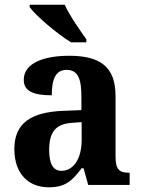

<svg xmlns="http://www.w3.org/2000/svg" viewBox="-20 -786 601 816"><path d="M282 -606H347V-619C320 -657 275 -721 255 -766H106V-756C130 -721 223 -642 282 -606ZM187 10C258 10 286 -17 327 -71H335L355 0H531V-52H527C485 -52 471 -68 471 -123V-378C471 -503 405 -549 274 -549C167 -549 81 -518 81 -447C81 -400 119 -381 200 -381C200 -449 216 -489 263 -489C313 -489 326 -448 326 -374V-318L250 -315C110 -310 41 -261 41 -153C41 -42 106 10 187 10ZM241 -60C205 -60 189 -91 189 -148C189 -221 213 -259 286 -264L327 -267V-191C327 -112 293 -60 241 -60Z"/></svg>

Font: Noto Serif Hebrew SemiCondensed
Style: Bold
Weight: 700
Width: 4
Designer: Monotype Design Team
Foundry: Monotype Imaging Inc.
Version: Version 2.004